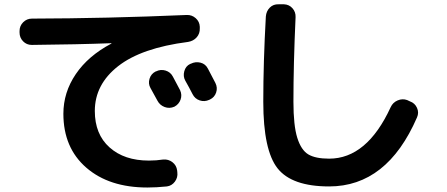

<svg xmlns="http://www.w3.org/2000/svg" viewBox="-20 -795 2040 877"><path d="M692.4 -468.8Q713.9 -479.5 736.3 -472.7Q758.8 -465.8 769.5 -445.3Q780.3 -425.8 802.7 -382.8Q812.5 -361.3 804.7 -339.8Q796.9 -318.4 776.4 -307.6Q753.9 -297.9 731.9 -306.2Q710 -314.5 699.2 -335Q694.3 -343.8 667 -393.6Q656.2 -413.1 663.1 -435.5Q669.9 -458 691.4 -468.8ZM929.7 -481.4Q962.9 -418 963.9 -416Q974.6 -394.5 967.3 -372.6Q960 -350.6 939.5 -340.8L935.5 -338.9Q914.1 -329.1 892.1 -336.4Q870.1 -343.8 859.4 -365.2Q854.5 -375 843.3 -396Q832 -417 826.2 -426.8Q815.4 -446.3 821.8 -469.7Q828.1 -493.2 848.6 -502.9L851.6 -503.9Q873 -514.6 896 -508.8Q918.9 -502.9 929.7 -481.4ZM125 -589.8Q101.6 -589.8 85.4 -606.4Q69.3 -623 69.3 -646.5V-653.3Q69.3 -676.8 85.9 -693.4Q102.5 -710 126 -710Q467.8 -710.9 833 -726.6Q856.4 -727.5 874 -711.9Q891.6 -696.3 892.6 -672.9V-666Q893.6 -641.6 878.4 -624.5Q863.3 -607.4 838.9 -603.5Q626 -576.2 519.5 -492.7Q413.1 -409.2 413.1 -288.1Q413.1 -181.6 480.5 -121.6Q547.9 -61.5 660.2 -61.5Q694.3 -61.5 725.6 -66.4Q749 -68.4 767.6 -54.2Q786.1 -40 789.1 -16.6L790 -7.8Q793 15.6 778.8 34.7Q764.6 53.7 742.2 56.6Q694.3 61.5 653.3 61.5Q478.5 61.5 374 -29.3Q269.5 -120.1 269.5 -275.4Q269.5 -373 326.2 -456.5Q382.8 -540 488.3 -595.7Q489.3 -595.7 489.3 -597.7H488.3Q333 -591.8 125 -589.8Z M1483.4 56.6Q1313.5 56.6 1248 -25.9Q1182.6 -108.4 1182.6 -330.1Q1182.6 -510.7 1194.3 -719.7Q1196.3 -744.1 1212.4 -760.3Q1228.5 -776.4 1252.9 -775.4H1277.3Q1300.8 -774.4 1315.9 -757.3Q1331.1 -740.2 1330.1 -716.8Q1320.3 -502 1320.3 -330.1Q1320.3 -221.7 1337.9 -165.5Q1355.5 -109.4 1388.2 -89.8Q1420.9 -70.3 1483.4 -70.3Q1656.2 -70.3 1764.6 -305.7Q1774.4 -327.1 1796.4 -336.4Q1818.4 -345.7 1839.8 -337.9L1852.5 -332Q1875 -324.2 1884.8 -302.2Q1894.5 -280.3 1884.8 -258.8Q1748 56.6 1483.4 56.6Z"/></svg>

Font: Rounded Mgen+ 1mn bold
Style: Bold
Weight: 700
Designer: [Source Han Sans]
Ryoko NISHIZUKA  (kana & ideographs); Paul D. Hunt (Latin, Greek & Cyrillic); Wenlong ZHANG  (bopomofo
Version: Version 1.059.20150602